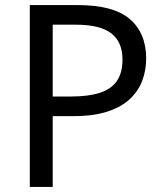

<svg xmlns="http://www.w3.org/2000/svg" viewBox="-20 -734 645 754"><path d="M286 -714Q426 -714 490 -659Q554 -604 554 -504Q554 -460 539.5 -419.5Q525 -379 492 -347Q459 -315 404 -296.5Q349 -278 269 -278H187V0H97V-714ZM278 -637H187V-355H259Q327 -355 372 -369.5Q417 -384 439 -416Q461 -448 461 -500Q461 -569 417 -603Q373 -637 278 -637Z"/></svg>

Font: oriya25
Style: Book
Weight: 400
Designer: Jelle Bosma - Monotype Design Team
Foundry: Monotype Imaging Inc.
Version: Version 2.003